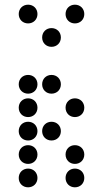

<svg xmlns="http://www.w3.org/2000/svg" viewBox="-20 -810 440 820"><path d="M100 -710C123 -710 140 -727 140 -750C140 -773 123 -790 100 -790C77 -790 60 -773 60 -750C60 -727 77 -710 100 -710ZM300 -710C323 -710 340 -727 340 -750C340 -773 323 -790 300 -790C277 -790 260 -773 260 -750C260 -727 277 -710 300 -710ZM200 -610C223 -610 240 -627 240 -650C240 -673 223 -690 200 -690C177 -690 160 -673 160 -650C160 -627 177 -610 200 -610ZM100 -410C123 -410 140 -427 140 -450C140 -473 123 -490 100 -490C77 -490 60 -473 60 -450C60 -427 77 -410 100 -410ZM200 -410C223 -410 240 -427 240 -450C240 -473 223 -490 200 -490C177 -490 160 -473 160 -450C160 -427 177 -410 200 -410ZM100 -310C123 -310 140 -327 140 -350C140 -373 123 -390 100 -390C77 -390 60 -373 60 -350C60 -327 77 -310 100 -310ZM300 -310C323 -310 340 -327 340 -350C340 -373 323 -390 300 -390C277 -390 260 -373 260 -350C260 -327 277 -310 300 -310ZM100 -210C123 -210 140 -227 140 -250C140 -273 123 -290 100 -290C77 -290 60 -273 60 -250C60 -227 77 -210 100 -210ZM200 -210C223 -210 240 -227 240 -250C240 -273 223 -290 200 -290C177 -290 160 -273 160 -250C160 -227 177 -210 200 -210ZM100 -110C123 -110 140 -127 140 -150C140 -173 123 -190 100 -190C77 -190 60 -173 60 -150C60 -127 77 -110 100 -110ZM300 -110C323 -110 340 -127 340 -150C340 -173 323 -190 300 -190C277 -190 260 -173 260 -150C260 -127 277 -110 300 -110ZM100 -10C123 -10 140 -27 140 -50C140 -73 123 -90 100 -90C77 -90 60 -73 60 -50C60 -27 77 -10 100 -10ZM300 -10C323 -10 340 -27 340 -50C340 -73 323 -90 300 -90C277 -90 260 -73 260 -50C260 -27 277 -10 300 -10Z"/></svg>

Font: TINY 5x3 80
Style: Regular
Weight: 200
Designer: Jack Halten Fahnestock
Foundry: Velvetyne Type Foundry
Version: Version 1.002;hotconv 1.0.109;makeotfexe 2.5.65596